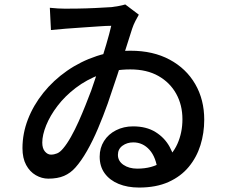

<svg xmlns="http://www.w3.org/2000/svg" viewBox="-20 -795 1040 863"><path d="M204 -760Q222 -758 240.5 -757Q259 -756 272 -756Q292 -756 329.5 -756.5Q367 -757 409 -759Q451 -761 481 -763Q497 -765 513.5 -768Q530 -771 543 -775L604 -729Q597 -717 588.5 -700.5Q580 -684 574 -666Q563 -633 546 -578Q529 -523 507.5 -458Q486 -393 464 -329Q444 -273 420.5 -217.5Q397 -162 371 -116.5Q345 -71 319 -42Q297 -17 268 -4.5Q239 8 197 8Q168 8 141 -7.5Q114 -23 97.5 -53.5Q81 -84 81 -129Q81 -195 105.5 -258.5Q130 -322 175 -378Q220 -434 281 -476.5Q342 -519 414.5 -543Q487 -567 567 -567Q668 -567 742.5 -527Q817 -487 857.5 -417Q898 -347 898 -257Q898 -197 881 -142.5Q864 -88 828.5 -45Q793 -2 737.5 23Q682 48 605 48Q553 48 513 31.5Q473 15 450.5 -16Q428 -47 428 -91Q428 -130 447.5 -161Q467 -192 501.5 -209.5Q536 -227 578 -227Q638 -227 679 -201.5Q720 -176 742.5 -135Q765 -94 770 -45L689 -24Q682 -88 652 -121.5Q622 -155 579 -155Q551 -155 530.5 -140Q510 -125 510 -99Q510 -71 535 -54Q560 -37 597 -37Q664 -37 709.5 -67.5Q755 -98 777.5 -148.5Q800 -199 800 -259Q800 -323 772 -373.5Q744 -424 692 -453.5Q640 -483 566 -483Q492 -483 430.5 -460Q369 -437 320.5 -400Q272 -363 238.5 -319Q205 -275 187.5 -231.5Q170 -188 170 -154Q170 -128 182 -114Q194 -100 209 -100Q223 -100 236.5 -105.5Q250 -111 264 -128Q281 -148 299 -180Q317 -212 333.5 -249Q350 -286 364.5 -322.5Q379 -359 390 -388Q408 -439 425.5 -492.5Q443 -546 457.5 -595Q472 -644 480 -679Q459 -679 425 -676.5Q391 -674 351.5 -671.5Q312 -669 275 -666Q238 -663 209 -660Z"/></svg>

Font: Noto Sans JP Thin Medium
Style: Regular
Weight: 500
Version: Version 2.004-H2;hotconv 1.0.118;makeotfexe 2.5.65603